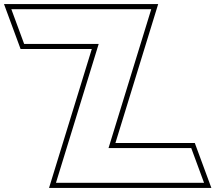

<svg xmlns="http://www.w3.org/2000/svg" viewBox="-350 -830 1055 940"><path d="M-146.8 -615H-231.8L-294.5 -785H-209.5H230.5H315.5H390.5L349.6 -652L181.3 -105H501.3H586.3L649 65H564H84H-1H-76L-35.1 -68L133.2 -615ZM-249.2 -590H99.4L-109.9 90H684.8L603.7 -130H215.1L424.4 -810H-330.4Z"/></svg>

Font: Nordica Plus
Style: NordicaClassicBkOpOblOl
Weight: 900
Version: Version 1.01